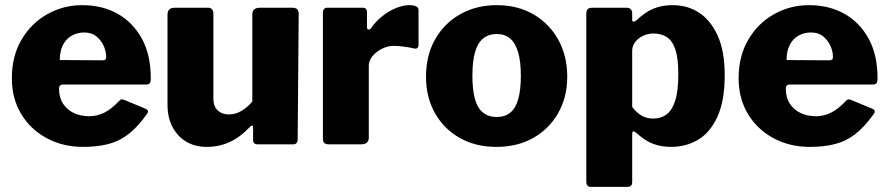

<svg xmlns="http://www.w3.org/2000/svg" viewBox="-20 -560 3448 745"><path d="M209 -216Q209 -182 224.5 -158Q240 -134 266.5 -121.5Q293 -109 326 -109Q356 -109 384 -122.5Q412 -136 444 -170Q448 -174 451 -174.5Q454 -175 463 -172L545 -138Q561 -131 549 -116Q514 -67 478.5 -39.5Q443 -12 400 -1Q357 10 302 10Q224 10 161 -24Q98 -58 62 -118Q26 -178 26 -257Q26 -342 63.5 -406Q101 -470 163.5 -505Q226 -540 299 -540Q377 -540 436.5 -506.5Q496 -473 530.5 -410Q565 -347 565 -257Q565 -245 562.5 -239Q560 -233 548 -232H223Q217 -232 213 -228Q209 -224 209 -216ZM375 -326Q385 -326 388.5 -328.5Q392 -331 392 -340Q392 -359 383 -380.5Q374 -402 355 -418Q336 -434 307 -434Q280 -434 258 -421.5Q236 -409 224 -385Q212 -361 212 -327Z M868 -116Q894 -116 917.5 -130Q941 -144 959 -166V-504Q959 -530 989 -530H1115Q1139 -530 1139 -506L1135 -20Q1135 0 1118 0H979Q962 0 962 -18V-65Q962 -71 959 -72.5Q956 -74 951 -69Q913 -28 871.5 -9Q830 10 782 10Q738 10 704 -9.5Q670 -29 650 -66Q630 -103 630 -154V-503Q630 -530 658 -530H787Q808 -530 808 -506V-176Q808 -148 824.5 -132Q841 -116 868 -116Z M1257 0Q1243 0 1238 -5.5Q1233 -11 1233 -23V-509Q1233 -530 1250 -530H1388Q1404 -530 1404 -512V-454Q1404 -447 1409.5 -445.5Q1415 -444 1420 -451Q1438 -477 1463 -497Q1488 -517 1516 -528.5Q1544 -540 1567 -540Q1604 -540 1604 -521V-387Q1604 -368 1586 -372Q1566 -377 1543.5 -379.5Q1521 -382 1508 -382Q1490 -382 1473 -375.5Q1456 -369 1441.5 -358Q1427 -347 1419 -333Q1411 -319 1411 -305V-26Q1411 0 1381 0H1257Z M1906 10Q1825 10 1763.5 -25Q1702 -60 1667.5 -121.5Q1633 -183 1633 -262Q1633 -346 1669 -408.5Q1705 -471 1767 -505.5Q1829 -540 1907 -540Q1989 -540 2050.5 -504Q2112 -468 2146.5 -405.5Q2181 -343 2181 -262Q2181 -183 2146 -121.5Q2111 -60 2049.5 -25Q1988 10 1906 10ZM1907 -106Q1939 -106 1960 -123Q1981 -140 1991 -176Q2001 -212 2001 -266Q2001 -321 1990.5 -357Q1980 -393 1959.5 -410.5Q1939 -428 1907 -428Q1876 -428 1854.5 -410.5Q1833 -393 1823 -357Q1813 -321 1813 -266Q1813 -211 1823 -175.5Q1833 -140 1854.5 -123Q1876 -106 1907 -106Z M2410 -530Q2433 -530 2433 -508V-483Q2433 -476 2438 -476Q2443 -476 2448 -480Q2466 -497 2486 -510.5Q2506 -524 2531.5 -532Q2557 -540 2591 -540Q2648 -540 2693 -510.5Q2738 -481 2765 -421Q2792 -361 2792 -268Q2792 -169 2764 -107.5Q2736 -46 2689 -18Q2642 10 2584 10Q2547 10 2515.5 -1.5Q2484 -13 2453 -41Q2441 -51 2437 -50.5Q2433 -50 2433 -36V146Q2433 165 2416 165H2272Q2255 165 2255 145V-506Q2255 -518 2260 -524Q2265 -530 2280 -530H2410ZM2433 -145Q2449 -124 2468.5 -112Q2488 -100 2515 -100Q2545 -100 2566.5 -116Q2588 -132 2600 -169.5Q2612 -207 2612 -273Q2612 -334 2600.5 -368Q2589 -402 2567.5 -416Q2546 -430 2516 -430Q2493 -430 2474 -420.5Q2455 -411 2444 -396Q2433 -381 2433 -363V-145Z M3029 -216Q3029 -182 3044.5 -158Q3060 -134 3086.5 -121.5Q3113 -109 3146 -109Q3176 -109 3204 -122.5Q3232 -136 3264 -170Q3268 -174 3271 -174.5Q3274 -175 3283 -172L3365 -138Q3381 -131 3369 -116Q3334 -67 3298.5 -39.5Q3263 -12 3220 -1Q3177 10 3122 10Q3044 10 2981 -24Q2918 -58 2882 -118Q2846 -178 2846 -257Q2846 -342 2883.5 -406Q2921 -470 2983.5 -505Q3046 -540 3119 -540Q3197 -540 3256.5 -506.5Q3316 -473 3350.5 -410Q3385 -347 3385 -257Q3385 -245 3382.5 -239Q3380 -233 3368 -232H3043Q3037 -232 3033 -228Q3029 -224 3029 -216ZM3195 -326Q3205 -326 3208.5 -328.5Q3212 -331 3212 -340Q3212 -359 3203 -380.5Q3194 -402 3175 -418Q3156 -434 3127 -434Q3100 -434 3078 -421.5Q3056 -409 3044 -385Q3032 -361 3032 -327Z"/></svg>

Font: Libre Franklin Thin ExtraBold
Style: Regular
Weight: 800
Version: Version 3.000